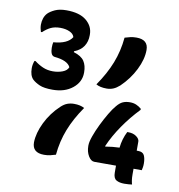

<svg xmlns="http://www.w3.org/2000/svg" viewBox="-94 -879 988 1057"><g transform="rotate(10 400.0 -350.5)"><path d="M425 -420Q473 -489 499.5 -556.5Q526 -624 533 -700Q549 -705 564 -708.5Q579 -712 598 -712Q664 -712 664 -654Q664 -602 634.5 -543Q605 -484 556 -437Q538 -421 521 -414Q504 -407 484 -407Q447 -407 425 -420ZM714 89Q705 90 695.5 91Q686 92 671 92Q643 92 626 82Q609 72 609 40V2H488Q469 2 454.5 -22Q440 -46 440 -78V-82Q440 -101 451.5 -133.5Q463 -166 480.5 -202Q498 -238 517 -270Q536 -302 551 -319Q568 -340 585 -347.5Q602 -355 624 -355Q644 -355 659.5 -348.5Q675 -342 689 -330V-324Q639 -272 598 -212.5Q557 -153 532 -95V-91Q573 -98 611 -99Q616 -148 638 -191H644Q671 -191 689 -178Q707 -165 707 -150V-99H715Q741 -99 749.5 -81.5Q758 -64 758 -36Q758 -24 756.5 -15Q755 -6 753 2H707V34Q707 52 709 65.5Q711 79 714 89ZM381 -280Q333 -211 306.5 -143.5Q280 -76 273 0Q257 5 242 8.5Q227 12 208 12Q142 12 142 -46Q143 -98 172 -157.5Q201 -217 250 -263Q268 -280 285.5 -286.5Q303 -293 323 -293Q359 -293 381 -280ZM342 -679Q342 -644 325 -618Q308 -592 272 -578V-573Q315 -560 331 -535.5Q347 -511 347 -474V-471Q347 -419 303.5 -384Q260 -349 192 -349Q144 -349 119 -360Q94 -371 79 -385Q59 -405 59 -446Q59 -467 67 -488H73Q95 -471 120 -460Q145 -449 176 -449Q205 -449 230 -458.5Q255 -468 262 -487Q246 -522 172 -529Q159 -531 153.5 -544Q148 -557 148 -576Q148 -595 151 -607Q230 -613 255 -654Q250 -672 228 -682Q206 -692 176 -692Q145 -692 123 -681.5Q101 -671 80 -651H74Q67 -672 67 -691Q67 -709 72.5 -726Q78 -743 90 -756Q104 -770 129 -781.5Q154 -793 192 -793Q266 -793 304 -761.5Q342 -730 342 -684Z"/></g></svg>

Font: Recursive Sn Csl St
Style: Bold
Weight: 700
Version: Version 1.079;hotconv 1.0.112;makeotfexe 2.5.65598; ttfautoh